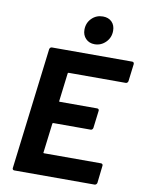

<svg xmlns="http://www.w3.org/2000/svg" viewBox="-98 -984 796 1053"><g transform="rotate(10 300.0 -458.0)"><path d="M575 -579H257Q252 -579 252 -574L233 -419Q231 -414 237 -414H445Q450 -414 453 -410.5Q456 -407 455 -402L443 -305Q442 -300 438.5 -296.5Q435 -293 430 -293H222Q217 -293 217 -288L197 -126Q195 -121 201 -121H518Q523 -121 526 -117.5Q529 -114 528 -109L517 -12Q516 -7 512 -3.5Q508 0 503 0H56Q51 0 48 -3.5Q45 -7 46 -12L129 -688Q130 -693 133.5 -696.5Q137 -700 142 -700H589Q600 -700 600 -688L588 -591Q587 -586 583.5 -582.5Q580 -579 575 -579ZM301 -827Q301 -865 326.5 -890.5Q352 -916 389 -916Q420 -916 438.5 -897.5Q457 -879 457 -848Q457 -810 431 -784Q405 -758 369 -758Q339 -758 320 -777.5Q301 -797 301 -827Z"/></g></svg>

Font: Barlow
Style: Bold Italic
Weight: 700
Italic angle: -7°
Designer: Jeremy Tribby
Foundry: Tribby Type
Version: Version 1.422